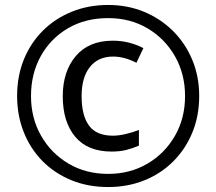

<svg xmlns="http://www.w3.org/2000/svg" viewBox="-20 -744 871 774"><path d="M416 10Q334 10 266.5 -18Q199 -46 150.5 -95.5Q102 -145 75.5 -212Q49 -279 49 -357Q49 -438 76.5 -505Q104 -572 153.5 -621Q203 -670 270 -697Q337 -724 416 -724Q494 -724 560.5 -696.5Q627 -669 677 -619.5Q727 -570 755 -503Q783 -436 783 -357Q783 -277 755.5 -210Q728 -143 678.5 -93.5Q629 -44 562 -17Q495 10 416 10ZM416 -43Q504 -43 574 -84Q644 -125 685 -196Q726 -267 726 -357Q726 -445 686 -516Q646 -587 576 -629Q506 -671 416 -671Q324 -671 254 -630Q184 -589 144.5 -518Q105 -447 105 -357Q105 -268 145.5 -197Q186 -126 256 -84.5Q326 -43 416 -43ZM430 -133Q333 -133 283 -193Q233 -253 233 -356Q233 -456 285.5 -518Q338 -580 435 -580Q500 -580 558 -550L530 -491Q481 -516 436 -516Q376 -516 342.5 -474Q309 -432 309 -357Q309 -278 339 -237.5Q369 -197 435 -197Q458 -197 486 -203.5Q514 -210 540 -220V-157Q515 -146 489 -139.5Q463 -133 430 -133Z"/></svg>

Font: Noto Sans Gujarati SemiCondensed
Style: Regular
Weight: 400
Width: 4
Designer: Jelle Bosma - Monotype Design Team, Universal Thirst
Foundry: Monotype Imaging Inc.
Version: Version 2.106; ttfautohint (v1.8.4.7-5d5b)